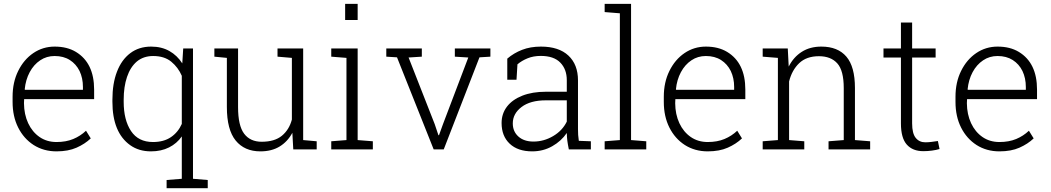

<svg xmlns="http://www.w3.org/2000/svg" viewBox="-20 -782 5499 1005"><path d="M275.9 10.3Q208.5 10.3 156.2 -22.9Q104.5 -56.2 75.2 -114.3Q45.9 -172.4 45.9 -248.5V-275.4Q45.9 -351.6 75.2 -410.6Q104.5 -470.2 154.5 -504.2Q204.6 -538.1 266.1 -538.1Q331.5 -538.1 377.4 -510.3Q472.7 -452.6 472.7 -313V-263.2H106.4L105.5 -241.7Q106 -183.6 127.4 -137.2Q148.9 -91.3 187 -64.9Q225.1 -38.6 275.9 -38.6Q325.7 -38.6 363.5 -54.4Q401.4 -70.3 430.2 -97.7L455.1 -57.6Q424.3 -28.3 380.6 -9Q336.9 10.3 275.9 10.3ZM109.4 -314.9 110.4 -312H414.1V-326.7Q414.1 -373 396.5 -410.2Q378.4 -446.8 345.5 -467.8Q312.5 -488.8 266.1 -488.8Q223.6 -488.8 190.4 -466.3Q156.7 -443.8 135.5 -404.3Q114.3 -364.7 109.4 -314.9Z M990.2 153.8 1067.4 160.2V203.1H852.1V160.2L931.6 153.8V-67.9Q905.8 -30.8 864.7 -10.3Q823.7 10.3 770 10.3Q707 10.3 661.6 -22Q568.4 -88.4 568.4 -249.5V-259.8Q568.4 -345.2 592.3 -406.7Q616.2 -469.2 661.9 -503.7Q707.5 -538.1 771 -538.1Q825.7 -538.1 866.7 -514.9Q907.7 -491.7 934.1 -450.2L939 -528.3H990.2ZM780.8 -38.6Q836.9 -38.6 874.5 -64Q912.1 -89.4 931.6 -133.3V-385.3Q912.6 -429.2 876.5 -459Q840.3 -488.8 781.7 -488.8Q731 -488.8 696.3 -460Q662.1 -430.7 644.8 -379.2Q627.4 -327.6 627.4 -259.8V-249.5Q627.4 -153.8 665.8 -96.2Q704.1 -38.6 780.8 -38.6Z M1342.8 10.3Q1259.8 10.3 1213.6 -46.4Q1167.5 -103 1167.5 -222.2V-479L1102.1 -485.4V-528.3H1226.1V-221.2Q1226.1 -124.5 1257.8 -82.3Q1289.6 -40 1349.6 -40Q1417.5 -40 1455.6 -71.5Q1493.7 -103 1507.8 -156.2V-479L1432.6 -485.4V-528.3H1566.9V-48.8L1637.7 -42.5V0H1515.1L1510.3 -86.9Q1485.4 -40.5 1443.6 -15.1Q1401.9 10.3 1342.8 10.3Z M1786.6 -677.2V-761.7H1852.1V-677.2ZM1852.1 -528.3V-48.8L1931.6 -42.5V0H1713.9V-42.5L1793.5 -48.8V-479L1713.9 -485.4V-528.3Z M2546.9 -528.3V-485.4L2489.7 -481.9L2302.7 0H2250L2058.1 -481.9L2002 -485.4V-528.3H2188V-485.4L2118.7 -481L2255.4 -132.3L2274.9 -74.2H2277.8L2298.8 -132.3L2431.2 -481L2360.8 -485.4V-528.3Z M2765.6 10.3Q2690.4 10.3 2647.9 -29.8Q2605.5 -69.8 2605.5 -138.2Q2605.5 -187 2633.8 -224.1Q2662.1 -260.7 2714.1 -281.2Q2766.1 -301.8 2837.4 -301.8H2946.8V-362.3Q2946.8 -419.4 2912.8 -454.3Q2878.9 -489.3 2810.5 -489.3Q2772 -489.3 2741.5 -476.8Q2710.9 -464.4 2688.5 -445.3L2683.6 -364.7H2635.3V-475.1Q2669.4 -504.4 2712.9 -521.2Q2756.3 -538.1 2811.5 -538.1Q2904.8 -538.1 2955.1 -491.2Q3005.4 -444.3 3005.4 -361.3V-106.4Q3005.4 -90.8 3006.3 -75.4Q3007.3 -60.1 3009.8 -44.9L3072.8 -42.5V0H2957.5Q2951.7 -28.8 2949.5 -46.4Q2947.3 -64 2946.8 -85.9Q2918 -43.5 2870.6 -16.6Q2823.2 10.3 2765.6 10.3ZM2772.5 -41Q2826.7 -41 2875.2 -69.6Q2923.8 -98.1 2946.8 -145.5V-256.8H2836.9Q2755.9 -256.8 2710 -221.9Q2664.1 -187 2664.1 -136.2Q2664.1 -93.8 2693.4 -67.4Q2722.7 -41 2772.5 -41Z M3283.2 -761.7V-48.8L3362.8 -42.5V0H3145V-42.5L3224.6 -48.8V-712.4L3145 -718.8V-761.7Z M3684.6 10.3Q3617.2 10.3 3564.9 -22.9Q3513.2 -56.2 3483.9 -114.3Q3454.6 -172.4 3454.6 -248.5V-275.4Q3454.6 -351.6 3483.9 -410.6Q3513.2 -470.2 3563.2 -504.2Q3613.3 -538.1 3674.8 -538.1Q3740.2 -538.1 3786.1 -510.3Q3881.3 -452.6 3881.3 -313V-263.2H3515.1L3514.2 -241.7Q3514.6 -183.6 3536.1 -137.2Q3557.6 -91.3 3595.7 -64.9Q3633.8 -38.6 3684.6 -38.6Q3734.4 -38.6 3772.2 -54.4Q3810.1 -70.3 3838.9 -97.7L3863.8 -57.6Q3833 -28.3 3789.3 -9Q3745.6 10.3 3684.6 10.3ZM3518.1 -314.9 3519 -312H3822.8V-326.7Q3822.8 -373 3805.2 -410.2Q3787.1 -446.8 3754.2 -467.8Q3721.2 -488.8 3674.8 -488.8Q3632.3 -488.8 3599.1 -466.3Q3565.4 -443.8 3544.2 -404.3Q3522.9 -364.7 3518.1 -314.9Z M4110.4 -48.8 4189.9 -42.5V0H3972.2V-42.5L4051.8 -48.8V-479L3972.2 -485.4V-528.3H4103.5L4108.4 -433.6Q4133.8 -483.4 4176.8 -510.7Q4219.7 -538.1 4279.3 -538.1Q4365.2 -538.1 4410.2 -485.6Q4455.1 -433.1 4455.1 -321.3V-48.8L4534.7 -42.5V0H4316.9V-42.5L4396.5 -48.8V-320.8Q4396.5 -412.6 4362.8 -450.2Q4329.1 -487.8 4266.6 -487.8Q4201.2 -487.8 4163.1 -451.2Q4125 -414.6 4110.4 -355.5Z M4813 9.3Q4757.3 9.3 4726.6 -25.1Q4695.8 -59.6 4695.8 -136.2V-481H4604.5V-528.3H4695.8V-664.1H4754.4V-528.3H4877.4V-481H4754.4V-136.2Q4754.4 -83.5 4773.2 -60.3Q4792 -37.1 4823.2 -37.1Q4839.8 -37.1 4856 -39.3Q4872.1 -41.5 4889.2 -43.9L4897.9 -2Q4880.4 3.4 4857.9 6.3Q4835.4 9.3 4813 9.3Z M5211.4 10.3Q5144 10.3 5091.8 -22.9Q5040 -56.2 5010.7 -114.3Q4981.4 -172.4 4981.4 -248.5V-275.4Q4981.4 -351.6 5010.7 -410.6Q5040 -470.2 5090.1 -504.2Q5140.1 -538.1 5201.7 -538.1Q5267.1 -538.1 5313 -510.3Q5408.2 -452.6 5408.2 -313V-263.2H5042L5041 -241.7Q5041.5 -183.6 5063 -137.2Q5084.5 -91.3 5122.6 -64.9Q5160.6 -38.6 5211.4 -38.6Q5261.2 -38.6 5299.1 -54.4Q5336.9 -70.3 5365.7 -97.7L5390.6 -57.6Q5359.9 -28.3 5316.2 -9Q5272.5 10.3 5211.4 10.3ZM5044.9 -314.9 5045.9 -312H5349.6V-326.7Q5349.6 -373 5332 -410.2Q5314 -446.8 5281 -467.8Q5248 -488.8 5201.7 -488.8Q5159.2 -488.8 5126 -466.3Q5092.3 -443.8 5071 -404.3Q5049.8 -364.7 5044.9 -314.9Z"/></svg>

Font: Suwannaphum Light
Style: Regular
Weight: 300
Designer: Danh Hong
Version: Version 8.002; ttfautohint (v1.8.3)